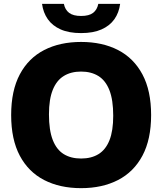

<svg xmlns="http://www.w3.org/2000/svg" viewBox="-20 -968 843 998"><path d="M401.5 10Q291.5 10 209.8 -32Q128 -74 83 -158.5Q38 -243 38 -370Q38 -497 83 -581.5Q128 -666 209.8 -708Q291.5 -750 401.5 -750Q512 -750 593.8 -707.8Q675.5 -665.5 720.5 -581Q765.5 -496.5 765.5 -370Q765.5 -243.5 720.5 -159Q675.5 -74.5 593.5 -32.2Q511.5 10 401.5 10ZM401.5 -144Q455 -144 492.2 -167Q529.5 -190 549 -239Q568.5 -288 568.5 -366.5Q568.5 -448.5 548.8 -499Q529 -549.5 491.5 -572.8Q454 -596 401.5 -596Q349 -596 311.8 -573.2Q274.5 -550.5 254.5 -501.5Q234.5 -452.5 234.5 -373.5Q234.5 -291 254.2 -240.5Q274 -190 311.2 -167Q348.5 -144 401.5 -144ZM401.5 -796Q338.5 -796 295.5 -815Q252.5 -834 228.5 -868.2Q204.5 -902.5 198.5 -948H312Q318 -917.5 339.2 -901.2Q360.5 -885 401.5 -885Q443 -885 464 -901.2Q485 -917.5 491 -948H604.5Q598.5 -902 574.5 -868Q550.5 -834 507.5 -815Q464.5 -796 401.5 -796Z"/></svg>

Font: Encode Sans SC ExtraBold
Style: Regular
Weight: 800
Version: Version 3.002